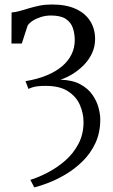

<svg xmlns="http://www.w3.org/2000/svg" viewBox="-20 -591 502 854"><path d="M132.5 242.5 115 209Q152 197.5 193.2 176Q234.5 154.5 270.5 123Q306.5 91.5 329 48.8Q351.5 6 351.5 -48Q351.5 -87.5 335.2 -124.5Q319 -161.5 282.2 -185.2Q245.5 -209 184 -209Q163.5 -209 150 -207.5Q136.5 -206 126.8 -203.2Q117 -200.5 106.5 -195.5L93.5 -230Q147.5 -239 188.2 -256Q229 -273 256.8 -296.8Q284.5 -320.5 298.5 -349.8Q312.5 -379 312.5 -412.5Q312.5 -441 304.2 -466Q296 -491 273.2 -506.5Q250.5 -522 206.5 -522Q183 -522 161.8 -515.2Q140.5 -508.5 125.2 -498.5Q110 -488.5 103 -477.5L77 -397.5H31L31.5 -535.5Q50 -537 69.2 -542.5Q88.5 -548 110 -554.5Q131.5 -561 156.2 -566Q181 -571 211 -571Q275 -571 317.5 -551.2Q360 -531.5 381.5 -496.8Q403 -462 403 -417.5Q403 -384.5 390 -355.8Q377 -327 354.8 -303.8Q332.5 -280.5 305 -263.2Q277.5 -246 249 -236.5Q302.5 -235 337 -216.2Q371.5 -197.5 391 -169.5Q410.5 -141.5 418.2 -112Q426 -82.5 426 -60Q426 -0.5 404.2 45.8Q382.5 92 347.5 126.2Q312.5 160.5 272.5 184.2Q232.5 208 195.2 222.2Q158 236.5 132.5 242.5Z"/></svg>

Font: Merriweather Light
Style: Regular
Weight: 300
Version: Version 2.100